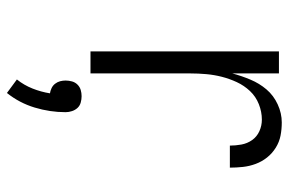

<svg xmlns="http://www.w3.org/2000/svg" viewBox="-156 -422 813 540"><g transform="rotate(90 250.0 -151.5)"><path d="M124 0H186V-281Q186 -303 188 -325.5Q190 -348 195.5 -369.5Q201 -391 210.5 -411.5Q220 -432 235.5 -448.5Q251 -465 272.5 -473.5Q294 -482 316 -482Q333 -482 348.5 -475Q364 -468 373.5 -454.5Q383 -441 386 -424.5Q389 -408 389 -392H451Q451 -410 449 -428.5Q447 -447 440.5 -464.5Q434 -482 422.5 -496.5Q411 -511 395 -521Q379 -531 361 -534.5Q343 -538 324 -538Q298 -538 273 -526.5Q248 -515 231 -495Q214 -475 203.5 -450Q193 -425 186 -399V-530H124ZM241 235Q269 200 282 157Q295 114 295 70Q295 61 292 52Q289 43 283 36.5Q277 30 268 27.5Q259 25 250 25Q241 25 232.5 27.5Q224 30 217.5 36.5Q211 43 208.5 52Q206 61 206 70Q206 78 208 85.5Q210 93 215 99.5Q220 106 227.5 109.5Q235 113 242 114Q238 139 228.5 163Q219 187 203 207Z"/></g></svg>

Font: Iosevka SS09 Light
Style: Regular
Weight: 300
Monospace: yes
Designer: Belleve Invis
Foundry: Belleve Invis
Version: Version 5.2.1; ttfautohint (v1.8.3)